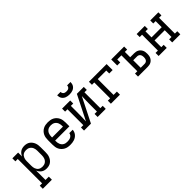

<svg xmlns="http://www.w3.org/2000/svg" viewBox="161 -1911 3277 3277"><g transform="rotate(-45 1800.0 -272.5)"><path d="M38 205V131H95V-457H38V-530H177V-435Q187 -458 202 -478Q217 -498 237.5 -512Q258 -526 283 -532Q308 -538 333 -538Q359 -538 385.5 -531.5Q412 -525 434 -509.5Q456 -494 472 -472Q488 -450 497.5 -425Q507 -400 510 -373.5Q513 -347 513 -320V-210Q513 -183 510 -156.5Q507 -130 497.5 -105Q488 -80 472 -58Q456 -36 434 -20.5Q412 -5 385.5 1.5Q359 8 333 8Q308 8 283 2Q258 -4 237.5 -18Q217 -32 202 -52Q187 -72 177 -95V131H257V205ZM301 -65Q319 -65 337.5 -69Q356 -73 371.5 -82.5Q387 -92 399 -106.5Q411 -121 418 -138Q425 -155 428 -173.5Q431 -192 431 -210V-320Q431 -338 428 -356.5Q425 -375 418 -392Q411 -409 399 -423.5Q387 -438 371.5 -447.5Q356 -457 337.5 -461Q319 -465 301 -465Q283 -465 265 -460.5Q247 -456 232 -446.5Q217 -437 206 -422Q195 -407 188.5 -390.5Q182 -374 179.5 -356Q177 -338 177 -320V-210Q177 -192 179.5 -174Q182 -156 188.5 -139.5Q195 -123 206 -108Q217 -93 232 -83.5Q247 -74 265 -69.5Q283 -65 301 -65Z M902 8Q873 8 844 3Q815 -2 789.5 -15.5Q764 -29 743 -50Q722 -71 709 -97Q696 -123 691.5 -152Q687 -181 687 -210V-320Q687 -349 691.5 -377.5Q696 -406 708.5 -432Q721 -458 741.5 -479.5Q762 -501 788 -514.5Q814 -528 842.5 -533Q871 -538 900 -538Q929 -538 957.5 -533Q986 -528 1012 -514.5Q1038 -501 1058.5 -479.5Q1079 -458 1091.5 -432Q1104 -406 1108.5 -377.5Q1113 -349 1113 -320V-228H769V-210Q769 -191 772 -172.5Q775 -154 782.5 -137Q790 -120 802 -106Q814 -92 830.5 -82.5Q847 -73 865.5 -69.5Q884 -66 902 -66Q923 -66 943.5 -69Q964 -72 982.5 -81.5Q1001 -91 1014 -108.5Q1027 -126 1029 -147H1111Q1110 -123 1101 -100Q1092 -77 1076.5 -58.5Q1061 -40 1040.5 -26.5Q1020 -13 997 -5.5Q974 2 950 5Q926 8 902 8ZM1031 -302V-320Q1031 -338 1028 -356.5Q1025 -375 1018 -392Q1011 -409 999 -423.5Q987 -438 971 -447.5Q955 -457 936.5 -461Q918 -465 900 -465Q882 -465 863.5 -461Q845 -457 829 -447.5Q813 -438 801 -423.5Q789 -409 782 -392Q775 -375 772 -356.5Q769 -338 769 -320V-302Z M1238 0V-74H1295V-457H1238V-530H1434V-457H1377V-318Q1377 -260 1375.5 -202.5Q1374 -145 1372 -87L1595 -530H1762V-457H1705V-74H1762V0H1566V-74H1623V-212Q1623 -270 1624.5 -327.5Q1626 -385 1628 -443L1405 0ZM1500 -610Q1480 -610 1459.5 -613Q1439 -616 1420.5 -623Q1402 -630 1385.5 -643Q1369 -656 1358.5 -673Q1348 -690 1343.5 -710Q1339 -730 1339 -750H1421Q1421 -735 1427 -721.5Q1433 -708 1444.5 -699Q1456 -690 1470.5 -687Q1485 -684 1500 -684Q1515 -684 1529.5 -687Q1544 -690 1555.5 -699Q1567 -708 1573 -721.5Q1579 -735 1579 -750H1661Q1661 -730 1656.5 -710Q1652 -690 1641.5 -673Q1631 -656 1614.5 -643Q1598 -630 1579.5 -623Q1561 -616 1540.5 -613Q1520 -610 1500 -610Z M1886 0V-74H1942V-457H1886V-530H2313V-385H2231V-456H2025V-74H2105V0Z M2541 0V-73H2597V-457H2497V-385H2424V-530H2736V-457H2680V-328H2775Q2796 -328 2817 -324Q2838 -320 2857 -309.5Q2876 -299 2890.5 -283Q2905 -267 2914 -247.5Q2923 -228 2926 -207Q2929 -186 2929 -164Q2929 -143 2926 -121.5Q2923 -100 2914 -80.5Q2905 -61 2890.5 -45Q2876 -29 2857 -18.5Q2838 -8 2817 -4Q2796 0 2775 0ZM2680 -74H2775Q2791 -74 2806.5 -81Q2822 -88 2831 -101.5Q2840 -115 2843.5 -131.5Q2847 -148 2847 -164Q2847 -181 2843.5 -197Q2840 -213 2831 -226.5Q2822 -240 2806.5 -247.5Q2791 -255 2775 -255H2680Z M3038 0V-74H3095V-457H3038V-530H3234V-456H3177V-310H3423V-457H3366V-530H3562V-456H3505V-74H3562V0H3366V-74H3423V-237H3177V-74H3234V0Z"/></g></svg>

Font: Iosevka Slab Extended
Style: Regular
Weight: 400
Width: 7
Monospace: yes
Designer: Belleve Invis
Foundry: Belleve Invis
Version: Version 11.1.1; ttfautohint (v1.8.3)